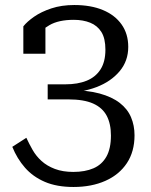

<svg xmlns="http://www.w3.org/2000/svg" viewBox="-20 -671 600 765"><path d="M255 -312 298 -295V-321L237 -302Q307 -302 364.5 -324Q422 -346 456.5 -387Q491 -428 491 -484Q491 -536 464.5 -573.5Q438 -611 390 -631Q342 -651 276 -651Q225 -651 184.5 -637.5Q144 -624 116 -604.5Q88 -585 73 -566V-457H161V-571Q151 -570 143.5 -565.5Q136 -561 131 -555Q126 -549 122.5 -540Q119 -531 119 -521Q140 -549 176.5 -570.5Q213 -592 274 -592Q311 -592 339.5 -580.5Q368 -569 384 -543.5Q400 -518 400 -473Q400 -425 380.5 -394.5Q361 -364 325.5 -349.5Q290 -335 240 -335H170V-275H252Q314 -275 351 -258.5Q388 -242 405 -210Q422 -178 422 -131Q422 -79 404 -47Q386 -15 352.5 -0.5Q319 14 272 14Q230 14 198.5 2Q167 -10 145.5 -29.5Q124 -49 110 -73.5Q96 -98 85 -122L29 -86Q48 -39 79.5 -3Q111 33 158.5 53.5Q206 74 273 74Q345 74 400 49.5Q455 25 485.5 -21Q516 -67 516 -132Q516 -171 502 -204Q488 -237 457 -261Q426 -285 376.5 -298.5Q327 -312 255 -312Z"/></svg>

Font: Roboto Serif
Style: Regular
Weight: 400
Designer: Greg Gazdowicz
Foundry: Commercial Type
Version: Version 1.008